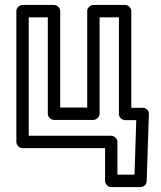

<svg xmlns="http://www.w3.org/2000/svg" viewBox="-20 -573 651 775"><path d="M96 -503H173V-114C173 -99 187 -89 198 -89H357C372 -89 382 -103 382 -114V-503H460V-113C460 -98 474 -88 485 -88H530L523 132H454V0C454 -15 440 -25 429 -25H96ZM71 -553C60 -553 46 -543 46 -528V0C46 11 56 25 71 25H404V157C404 168 414 182 429 182H547C560 182 572 172 572 158L581 -112C582 -127 569 -138 556 -138H510V-528C510 -539 500 -553 485 -553H357C346 -553 332 -543 332 -528V-139H223V-528C223 -539 213 -553 198 -553Z"/></svg>

Font: Asimov
Style: NarOu
Weight: 500
Designer: Google
Version: Version 2.000980; 2014